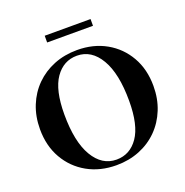

<svg xmlns="http://www.w3.org/2000/svg" viewBox="-153 -1015 1124 1165"><g transform="rotate(-20 409.0 -432.0)"><path d="M415 -727Q520 -727 601.8 -681Q683.5 -635 730.2 -553.2Q777 -471.5 777 -364Q777 -281.5 749.2 -212.8Q721.5 -144 671.2 -93.5Q621 -43 552.5 -15.5Q484 12 403 12Q298 12 216 -34Q134 -80 87 -162Q40 -244 40 -351.5Q40 -434 67.8 -502.8Q95.5 -571.5 146 -621.8Q196.5 -672 265 -699.5Q333.5 -727 415 -727ZM415 -20Q502 -20 554.8 -96.2Q607.5 -172.5 607.5 -329.5Q607.5 -505.5 551.8 -600.2Q496 -695 402.5 -695Q315.5 -695 262.5 -619Q209.5 -543 209.5 -385.5Q209.5 -209.5 265.2 -114.8Q321 -20 415 -20ZM261 -832V-875.5H557V-832Z"/></g></svg>

Font: Newsreader Display SemiBold
Style: Regular
Weight: 600
Designer: Hugues Gentile
Foundry: Production Type
Version: Version 1.001